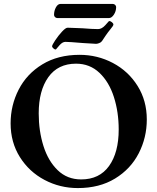

<svg xmlns="http://www.w3.org/2000/svg" viewBox="-20 -943 801 977"><path d="M34 -315Q34 -407 75 -487Q116 -567 195.5 -615.5Q275 -664 385 -664Q476 -664 554.5 -622.5Q633 -581 680 -506Q727 -431 727 -335Q727 -243 686 -163Q645 -83 565.5 -34.5Q486 14 376 14Q285 14 206.5 -27.5Q128 -69 81 -144Q34 -219 34 -315ZM584 -284Q584 -373 559.5 -449.5Q535 -526 486 -572.5Q437 -619 367 -619Q275 -619 226 -550.5Q177 -482 177 -366Q177 -277 201 -200.5Q225 -124 273.5 -77Q322 -30 393 -30Q486 -30 535 -98.5Q584 -167 584 -284ZM245 -707Q245 -714 261 -738Q277 -762 295.5 -782Q314 -802 324 -802Q340 -802 378 -800L402 -799Q450 -795 479 -795Q498 -795 516 -815Q522 -821 528 -828.5Q534 -836 536 -836Q542 -836 549.5 -830Q557 -824 557 -818Q557 -812 541 -793Q530 -780 517 -761Q504 -742 499 -734Q494 -727 484.5 -723.5Q475 -720 469 -720Q462 -720 402 -724Q332 -730 313 -730Q298 -730 283 -713Q276 -706 270.5 -698.5Q265 -691 263 -691Q258 -691 251.5 -697Q245 -703 245 -707ZM255 -867Q255 -888 264.5 -905.5Q274 -923 288 -923H554Q561 -923 566 -918Q571 -913 571 -907Q571 -886 559.5 -868.5Q548 -851 534 -851H273Q265 -851 260 -856Q255 -861 255 -867Z"/></svg>

Font: EB Garamond SemiBold
Style: Regular
Weight: 600
Designer: Georg Duffner and Octavio Pardo
Foundry: Georg Duffner
Version: Version 1.000